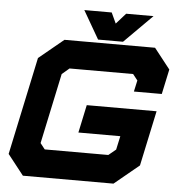

<svg xmlns="http://www.w3.org/2000/svg" viewBox="-58 -913 909 967"><g transform="rotate(5 397.0 -429.0)"><path d="M93.5 0 12.5 -103 117.5 -597 242.5 -700H700.5L781.5 -597L754.5 -471H613.5L626 -528L602 -558.5H280.5L243.5 -527L168 -171.5L191.5 -141.5H513L550 -172L565 -241H353L383 -382H736L676.5 -103L551.5 0ZM411 -716 329 -858H467.5L492.5 -804L540.5 -858H679L537 -716Z"/></g></svg>

Font: Tourney Expanded Black
Style: Italic
Weight: 900
Width: 7
Italic angle: -12°
Designer: Tyler Finck
Foundry: Etcetera Type Co
Version: Version 1.010; ttfautohint (v1.8.3)